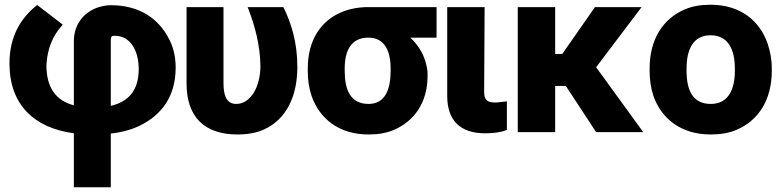

<svg xmlns="http://www.w3.org/2000/svg" viewBox="-20 -558 3303 811"><path d="M20 -290C20 -113 127 -17 292 5V233H448V6C495 1 538 -11 572 -28C661 -72 722 -149 722 -273C722 -321 711 -363 692 -397C650 -477 572 -536 448 -536C426 -536 405 -531 386 -524C334 -503 292 -456 292 -384V-113C217 -133 176 -187 176 -283C180 -355 204 -407 240 -448L245 -454L137 -537C70 -484 20 -407 20 -290ZM448 -111V-388C448 -403 451 -407 465 -407C481 -407 495 -403 507 -397C544 -376 566 -329 566 -266C566 -177 523 -128 448 -111Z M768 -205C768 -66 842 10 983 10C1027 10 1065 3 1097 -12C1188 -54 1236 -149 1236 -275C1236 -378 1211 -459 1177 -528H1026L1030 -518C1057 -446 1079 -368 1080 -278C1080 -236 1069 -195 1053 -168C1037 -143 1014 -119 978 -119C936 -119 924 -156 924 -207V-528H768Z M1280 -259C1280 -220 1285 -186 1296 -153C1329 -59 1409 10 1537 10C1577 10 1612 4 1643 -9C1728 -45 1786 -123 1786 -237V-247C1786 -264 1782 -280 1778 -295C1766 -337 1743 -371 1713 -399H1824V-528H1536C1495 -528 1458 -521 1426 -508C1336 -472 1280 -389 1280 -269ZM1436 -259V-268C1436 -343 1462 -399 1536 -399C1606 -399 1630 -341 1630 -268V-259C1630 -184 1609 -119 1537 -119C1459 -119 1436 -180 1436 -259Z M1869 -153C1869 -50 1923 5 2029 5C2066 5 2095 1 2121 -9V-130L2095 -127C2088 -126 2082 -125 2073 -125C2037 -125 2025 -136 2025 -171L2027 -528H1869Z M2167 0H2325V-195H2370L2498 0H2697L2498 -274L2690 -528H2493L2355 -330H2325V-528H2167Z M2724 -259C2724 -220 2729 -186 2740 -153C2773 -59 2854 10 2982 10C3023 10 3060 4 3092 -10C3183 -49 3240 -135 3240 -259V-269C3240 -308 3233 -342 3222 -375C3189 -469 3109 -538 2981 -538C2940 -538 2904 -532 2872 -518C2781 -479 2724 -393 2724 -269ZM2880 -259V-269C2880 -346 2906 -409 2981 -409C3057 -409 3084 -347 3084 -269V-259C3084 -181 3057 -119 2982 -119C2904 -119 2880 -180 2880 -259Z"/></svg>

Font: Asimov Pro
Style: Blk
Weight: 900
Designer: Google
Version: Version 2.000980; 2014